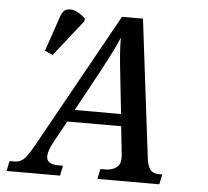

<svg xmlns="http://www.w3.org/2000/svg" viewBox="-52 -782 910 838"><g transform="rotate(5 403.0 -363.5)"><path d="M7 0 16 -44H35Q53 -44 65.5 -50.5Q78 -57 90.5 -73.5Q103 -90 121 -122L450 -714H542L616 -110Q620 -76 632 -60Q644 -44 671 -44H685L676 0H405L414 -44H435Q465 -44 483.5 -58Q502 -72 502 -98Q502 -105 501.5 -113Q501 -121 500 -127L488 -238H252L196 -136Q178 -101 178 -79Q178 -44 230 -44H250L241 0ZM380 -475 280 -291H483L464 -466Q459 -511 456 -549Q453 -587 453 -623Q438 -587 421.5 -554.5Q405 -522 380 -475ZM163 -522 128 -537 181 -692Q190 -719 208.5 -724.5Q227 -730 249 -720.5Q271 -711 289 -692L288 -680Z"/></g></svg>

Font: Noto Serif SemiCondensed Medium
Style: Italic
Weight: 500
Width: 4
Italic angle: -12°
Designer: Monotype Design Team
Foundry: Monotype Imaging Inc.
Version: Version 2.013